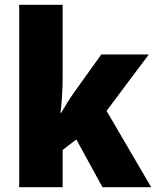

<svg xmlns="http://www.w3.org/2000/svg" viewBox="-20 -780 650 800"><path d="M241 -460V-760H60V0H241V-155L298 -199L407 0H610L424 -318L600 -553H402L288 -394C272 -372 250 -336 235 -310H232C238 -356 241 -413 241 -460Z"/></svg>

Font: Noto Sans Khmer SemiCondensed Black
Style: Regular
Weight: 900
Width: 4
Designer: Danh Hong and the Monotype Design Team
Foundry: Monotype Imaging Inc.
Version: Version 2.004